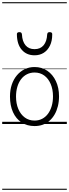

<svg xmlns="http://www.w3.org/2000/svg" viewBox="-20 -1130 629 1750"><path d="M295 19Q227 19 176.5 -14Q126 -47 98.5 -107.5Q71 -168 71 -250Q71 -310 87.5 -359Q104 -408 134.5 -444Q165 -480 205.5 -499.5Q246 -519 295 -519Q361 -519 411 -485Q461 -451 489.5 -390.5Q518 -330 518 -252Q518 -204 507.5 -162Q497 -120 478 -87Q459 -54 432 -30Q405 -6 370.5 6.5Q336 19 295 19ZM295 -31Q333 -31 364 -47Q395 -63 417 -92.5Q439 -122 451 -162.5Q463 -203 463 -252Q463 -315 442 -364.5Q421 -414 383.5 -441.5Q346 -469 295 -469Q257 -469 225.5 -453Q194 -437 172 -408Q150 -379 138 -338.5Q126 -298 126 -250Q126 -186 147 -136.5Q168 -87 206 -59Q244 -31 295 -31ZM295 -626Q222 -626 178.5 -676Q135 -726 134 -816Q133 -826 138.5 -831.5Q144 -837 157 -837Q169 -837 174 -831.5Q179 -826 180 -816Q183 -753 212.5 -717.5Q242 -682 295 -682Q348 -682 377.5 -717.5Q407 -753 410 -816Q411 -826 415.5 -831.5Q420 -837 433 -837Q446 -837 451.5 -831.5Q457 -826 456 -816Q456 -757 435.5 -714.5Q415 -672 379 -649Q343 -626 295 -626ZM0 590H589V600H0ZM0 -20H589V0H0ZM0 -505H589V-500H0ZM0 -1110H589V-1100H0Z"/></svg>

Font: Playwrite FR Moderne Guides
Style: Regular
Weight: 400
Designer: Veronika Burian, José Scaglione
Foundry: TypeTogether
Version: Version 1.003